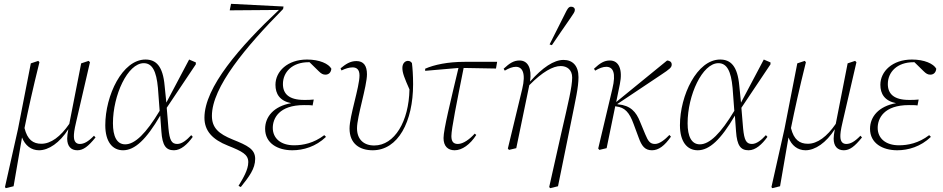

<svg xmlns="http://www.w3.org/2000/svg" viewBox="-20 -773 4925 1003"><path d="M10 210 51 200 95 -55C111 -13 143 12 184 12C234 12 292 -27 337 -98C333 -75 331 -61 331 -49C331 -9 351 12 384 12C415 12 441 -8 479 -55L471 -64C440 -32 418 -21 397 -21C379 -21 366 -32 366 -61C366 -73 367 -91 378 -137L450 -448L443 -455L404 -442L342 -126C296 -59 246 -22 196 -22C153 -22 123 -43 108 -104C128 -203 151 -307 186 -448L180 -455L141 -442L74 -99L6 204Z M570 -129C570 -276 647 -443 731 -443C775 -443 797 -402 805 -314L814 -194C743 -76 685 -19 634 -19C590 -19 570 -61 570 -129ZM623 12C684 12 744 -44 817 -169L823 -87C828 -11 848 12 889 12C925 12 959 -19 987 -58L979 -67C956 -42 931 -21 906 -21C876 -21 866 -41 860 -102L851 -210L1003 -437V-447L968 -462L849 -237L840 -325C831 -428 795 -462 740 -462C619 -462 530 -274 530 -119C530 -33 567 12 623 12Z M1238 204C1281 150 1313 109 1313 57C1313 6 1273 -13 1196 -44C1122 -74 1087 -105 1087 -168C1087 -318 1265 -529 1459 -726L1461 -739L1187 -753L1180 -719L1437 -721C1233 -529 1048 -317 1048 -158C1048 -89 1090 -44 1171 -12C1246 18 1277 34 1277 74C1277 114 1250 158 1226 198Z M1507 12C1565 12 1630 -7 1683 -58L1674 -67C1619 -25 1563 -14 1516 -14C1446 -14 1405 -51 1405 -105C1405 -154 1437 -224 1568 -224C1588 -224 1603 -224 1613 -222L1619 -253C1603 -251 1586 -251 1569 -251C1488 -251 1458 -284 1458 -334C1458 -396 1506 -448 1592 -448H1597L1644 -402C1658 -388 1667 -383 1680 -383C1696 -383 1709 -393 1711 -414C1697 -440 1649 -462 1584 -462C1482 -462 1419 -400 1419 -330C1419 -283 1441 -246 1501 -234C1410 -218 1365 -163 1365 -100C1365 -25 1430 12 1507 12Z M1927 12C2060 12 2138 -138 2138 -333C2138 -379 2135 -420 2132 -443C2128 -450 2121 -455 2111 -455C2097 -455 2082 -443 2082 -418C2082 -392 2093 -365 2119 -306C2116 -139 2041 -13 1935 -13C1879 -13 1845 -46 1845 -103C1845 -164 1897 -323 1897 -385C1897 -429 1880 -454 1842 -454C1809 -454 1786 -438 1759 -416L1764 -405C1785 -415 1804 -421 1822 -421C1842 -421 1858 -411 1858 -379C1858 -318 1806 -167 1806 -102C1806 -21 1860 12 1927 12Z M2201 -403 2375 -418C2334 -245 2297 -96 2297 -52C2297 -9 2320 12 2355 12C2394 12 2436 -18 2468 -68L2460 -75C2434 -46 2400 -21 2372 -21C2350 -21 2338 -32 2338 -62C2338 -100 2367 -242 2402 -418L2571 -415L2577 -450H2407C2320 -450 2248 -435 2201 -414Z M2849 204 2854 210 2895 200 2964 -139C2987 -254 3002 -316 3002 -370C3002 -430 2971 -460 2924 -460C2873 -460 2814 -420 2749 -347C2759 -416 2738 -457 2694 -457C2665 -457 2643 -444 2611 -414L2617 -404C2639 -417 2658 -424 2675 -424C2709 -424 2728 -391 2708 -308C2683 -204 2658 -101 2633 3L2639 10L2677 1L2745 -328C2814 -398 2869 -428 2909 -428C2943 -428 2969 -408 2969 -368C2969 -320 2949 -238 2912 -77ZM2851 -541 2863 -537C2894 -584 2927 -630 2959 -677C2976 -702 2983 -711 2983 -721C2983 -732 2975 -738 2963 -738C2949 -738 2942 -722 2932 -702C2905 -648 2878 -595 2851 -541Z M3105 3 3111 10 3149 1 3194 -218 3199 -217C3244 -212 3268 -186 3290 -125L3316 -55C3332 -10 3349 12 3386 12C3421 12 3452 -12 3485 -59L3477 -68C3455 -45 3426 -21 3402 -21C3376 -21 3366 -35 3351 -71L3324 -136C3303 -190 3273 -222 3209 -228L3204 -229L3433 -382C3480 -413 3489 -421 3489 -436C3489 -450 3478 -456 3465 -457L3199 -240L3218 -333C3234 -410 3213 -457 3166 -457C3137 -457 3115 -444 3083 -414L3089 -404C3111 -417 3130 -424 3147 -424C3183 -424 3199 -392 3179 -309C3154 -205 3130 -101 3105 3Z M3572 -129C3572 -276 3649 -443 3733 -443C3777 -443 3799 -402 3807 -314L3816 -194C3745 -76 3687 -19 3636 -19C3592 -19 3572 -61 3572 -129ZM3625 12C3686 12 3746 -44 3819 -169L3825 -87C3830 -11 3850 12 3891 12C3927 12 3961 -19 3989 -58L3981 -67C3958 -42 3933 -21 3908 -21C3878 -21 3868 -41 3862 -102L3853 -210L4005 -437V-447L3970 -462L3851 -237L3842 -325C3833 -428 3797 -462 3742 -462C3621 -462 3532 -274 3532 -119C3532 -33 3569 12 3625 12Z M4014 210 4055 200 4099 -55C4115 -13 4147 12 4188 12C4238 12 4296 -27 4341 -98C4337 -75 4335 -61 4335 -49C4335 -9 4355 12 4388 12C4419 12 4445 -8 4483 -55L4475 -64C4444 -32 4422 -21 4401 -21C4383 -21 4370 -32 4370 -61C4370 -73 4371 -91 4382 -137L4454 -448L4447 -455L4408 -442L4346 -126C4300 -59 4250 -22 4200 -22C4157 -22 4127 -43 4112 -104C4132 -203 4155 -307 4190 -448L4184 -455L4145 -442L4078 -99L4010 204Z M4667 12C4725 12 4790 -7 4843 -58L4834 -67C4779 -25 4723 -14 4676 -14C4606 -14 4565 -51 4565 -105C4565 -154 4597 -224 4728 -224C4748 -224 4763 -224 4773 -222L4779 -253C4763 -251 4746 -251 4729 -251C4648 -251 4618 -284 4618 -334C4618 -396 4666 -448 4752 -448H4757L4804 -402C4818 -388 4827 -383 4840 -383C4856 -383 4869 -393 4871 -414C4857 -440 4809 -462 4744 -462C4642 -462 4579 -400 4579 -330C4579 -283 4601 -246 4661 -234C4570 -218 4525 -163 4525 -100C4525 -25 4590 12 4667 12Z"/></svg>

Font: Source Serif 4 Display Light
Style: Italic
Weight: 300
Italic angle: -12°
Designer: Frank Grießhammer
Foundry: Adobe Systems Incorporated
Version: Version 4.004;hotconv 1.0.117;makeotfexe 2.5.65602